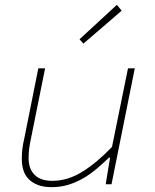

<svg xmlns="http://www.w3.org/2000/svg" viewBox="-20 -760 640 792"><path d="M193 12Q160 12 136.5 3Q113 -6 98 -21.5Q83 -37 76.5 -58Q70 -79 70 -104Q70 -128 72.5 -147.5Q75 -167 80 -188L138 -478H166L108 -190Q103 -167 100.5 -148Q98 -129 98 -108Q98 -63 123 -38.5Q148 -14 196 -14Q259 -14 319.5 -51.5Q380 -89 442 -154L508 -478H536L440 0H416L434 -110H430Q405 -86 379 -64Q353 -42 324 -25Q295 -8 262.5 2Q230 12 193 12ZM324 -580 308 -598 462 -740 482 -716Z"/></svg>

Font: Source Code Pro ExtraLight
Style: Italic
Weight: 200
Italic angle: -11°
Monospace: yes
Designer: Paul D. Hunt, Teo Tuominen
Foundry: Adobe Systems Incorporated
Version: Version 1.050;PS 1.000;hotconv 16.6.51;makeotf.lib2.5.65220